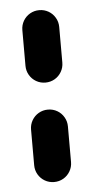

<svg xmlns="http://www.w3.org/2000/svg" viewBox="-44 -548 281 577"><g transform="rotate(-5 96.5 -259.5)"><path d="M96.3 0Q81.1 0 68.3 -7.4Q55.6 -14.8 48.1 -27.6Q40.7 -40.4 40.7 -55.6V-163Q40.7 -178.1 48.1 -190.9Q55.6 -203.7 68.3 -211.1Q81.1 -218.5 96.3 -218.5Q111.5 -218.5 124.3 -211.1Q137 -203.7 144.4 -190.9Q151.9 -178.1 151.9 -163V-55.6Q151.9 -40.4 144.4 -27.6Q137 -14.8 124.3 -7.4Q111.5 0 96.3 0ZM96.3 -300Q81.1 -300 68.3 -307.4Q55.6 -314.8 48.1 -327.6Q40.7 -340.4 40.7 -355.6V-463Q40.7 -478.1 48.1 -490.9Q55.6 -503.7 68.3 -511.1Q81.1 -518.5 96.3 -518.5Q111.5 -518.5 124.3 -511.1Q137 -503.7 144.4 -490.9Q151.9 -478.1 151.9 -463V-355.6Q151.9 -340.4 144.4 -327.6Q137 -314.8 124.3 -307.4Q111.5 -300 96.3 -300Z"/></g></svg>

Font: 26F Galaxy Hebrew Black
Style: Regular
Weight: 900
Designer: C₂₉H₂₅N₃O₅
Version: Version 1.000